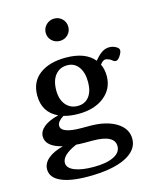

<svg xmlns="http://www.w3.org/2000/svg" viewBox="-137 -798 907 1133"><g transform="rotate(-15 316.5 -231.5)"><path d="M304.7 -571.3Q275.4 -571.3 255.4 -590.8Q235.4 -610.4 235.4 -639.2Q235.4 -667.5 255.9 -687.5Q276.4 -707.5 304.7 -707.5Q333.5 -707.5 353.5 -688Q373.5 -668.5 373.5 -639.2Q373.5 -610.4 353.5 -590.8Q333.5 -571.3 304.7 -571.3ZM299.8 -127Q249 -127 209.5 -138.7Q169.9 -113.8 169.9 -88.9Q169.9 -41.5 295.9 -41.5H343.3Q445.3 -41.5 506.3 -3.7Q567.4 34.2 567.4 96.7Q567.4 166 486.6 205.6Q405.8 245.1 260.3 245.1Q151.4 245.1 93 218.5Q34.7 191.9 34.7 141.6Q34.7 105 67.4 77.1Q100.1 49.3 159.7 33.7Q60.1 9.3 60.1 -52.2Q60.1 -84 90.3 -109.4Q120.6 -134.8 180.7 -149.9Q91.3 -190.9 91.3 -294.9Q91.3 -377.4 150.6 -422.4Q210 -467.3 310.1 -467.3Q430.7 -467.3 483.9 -401.9Q506.3 -429.7 527.8 -444.8Q549.3 -460 575.2 -460Q599.6 -460 620.1 -446.3Q633.3 -438 633.3 -425.8Q633.3 -413.1 619.6 -392.3Q606 -371.6 593.8 -371.6Q582 -371.6 573.2 -380.4Q567.4 -386.2 554.9 -391.4Q542.5 -396.5 534.2 -396.5Q520 -396.5 502 -373.5Q517.6 -340.8 517.6 -300.8Q517.6 -222.7 457.5 -174.8Q397.5 -127 299.8 -127ZM307.6 -173.3Q352.1 -173.3 377 -205.8Q401.9 -238.3 401.9 -294.4Q401.9 -352.5 376.7 -387Q351.6 -421.4 307.6 -421.4Q261.7 -421.4 234.6 -387.7Q207.5 -354 207.5 -294.4Q207.5 -238.8 234.9 -206.1Q262.2 -173.3 307.6 -173.3ZM146 131.8Q146 163.6 189 181.2Q231.9 198.7 306.2 198.7Q382.8 198.7 427.2 177Q471.7 155.3 471.7 116.2Q471.7 46.9 337.9 46.9H292Q260.3 46.9 238.3 44.9Q146 84.5 146 131.8Z"/></g></svg>

Font: Elstob 6pt SemiBold
Style: Regular
Weight: 600
Designer: Peter S. Baker
Version: Version 1.015